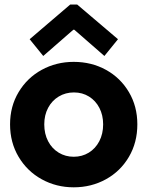

<svg xmlns="http://www.w3.org/2000/svg" viewBox="-20 -800 636 828"><path d="M23.4 -263.7Q23.4 -341.3 60.3 -402.8Q97.2 -464.4 159.9 -498.8Q222.7 -533.2 297.9 -533.2Q374.5 -533.2 437 -498.8Q499.5 -464.4 535.9 -402.8Q572.3 -341.3 572.3 -263.7Q572.3 -185.5 535.9 -123.5Q499.5 -61.5 436.8 -26.9Q374 7.8 297.9 7.8Q222.7 7.8 159.9 -26.9Q97.2 -61.5 60.3 -123.5Q23.4 -185.5 23.4 -263.7ZM424.8 -263.7Q424.8 -303.2 408.7 -334.5Q392.6 -365.7 364 -383.5Q335.4 -401.4 298.8 -401.4Q262.7 -401.4 233.4 -383.8Q204.1 -366.2 187.5 -335Q170.9 -303.7 170.9 -263.7Q170.9 -222.7 187.5 -190.9Q204.1 -159.2 233.2 -141.6Q262.2 -124 297.9 -124Q334 -124 362.8 -141.6Q391.6 -159.2 408.2 -190.9Q424.8 -222.7 424.8 -263.7ZM107.9 -630.9 282.7 -780.3H313L488.8 -630.9L430.2 -558.6L300.3 -671.9H296.4L166.5 -558.6Z"/></svg>

Font: Reddit Sans Vanilla ExtraBold
Style: Regular
Weight: 800
Designer: Stephen Hutchings
Foundry: Reddit
Version: Version 1.013